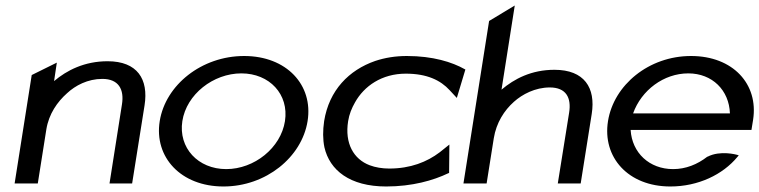

<svg xmlns="http://www.w3.org/2000/svg" viewBox="-20 -665 2753 696"><path d="M33 0H117L148 -196C157 -252 188 -296 223 -327C253 -355 298 -379 351 -379C410 -379 431 -341 422 -286L377 0H459L504 -283C519 -378 478 -443 370 -443C286 -443 222 -410 176 -371L186 -438L95 -393Z M559 -226C538 -95 636 11 790 11C944 11 1074 -95 1095 -226C1116 -357 1019 -462 865 -462C711 -462 580 -357 559 -226ZM641 -226C656 -323 753 -399 855 -399C957 -399 1028 -323 1013 -226C998 -129 902 -52 800 -52C698 -52 626 -129 641 -226Z M1155 -226C1150 -192 1150 -160 1156 -131C1175 -48 1248 11 1380 11C1474 11 1551 -11 1605 -37L1608 -38L1609 -141L1574 -113C1528 -78 1468 -54 1391 -54C1366 -54 1341 -58 1320 -66C1262 -88 1229 -145 1242 -226C1246 -251 1255 -273 1267 -294C1300 -353 1364 -398 1451 -398C1528 -398 1577 -374 1610 -338L1636 -310L1667 -413L1665 -414C1619 -440 1549 -462 1455 -462C1414 -462 1376 -456 1340 -444C1245 -411 1173 -338 1155 -226Z M1660 0H1744L1770 -164C1779 -220 1808 -265 1843 -296C1873 -323 1920 -348 1973 -348C2032 -348 2052 -311 2043 -256L2002 0H2085L2125 -252C2140 -347 2098 -412 1990 -412C1906 -412 1844 -379 1798 -340L1846 -645L1753 -589Z M2184 -226C2163 -95 2257 11 2410 11C2511 11 2600 -32 2653 -96L2658 -102L2651 -104C2651 -104 2591 -121 2545 -97H2544C2508 -69 2466 -52 2420 -52C2334 -52 2271 -111 2266 -194H2704L2710 -231C2730 -360 2637 -462 2485 -462C2332 -462 2205 -357 2184 -226ZM2275 -254C2305 -338 2386 -399 2475 -399C2562 -399 2623 -338 2626 -254Z"/></svg>

Font: Charger Sport
Style: DfBdExtObl
Weight: 400
Designer: Jasper
Foundry: Cannot Into Space Fonts
Version: Version 1.1